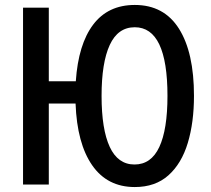

<svg xmlns="http://www.w3.org/2000/svg" viewBox="-20 -745 852 775"><path d="M763 -358Q763 -251 738 -168Q713 -85 660 -37.5Q607 10 524 10Q413 10 352 -78Q291 -166 285 -327H177V0H73V-714H177V-417H286Q296 -566 356 -645.5Q416 -725 524 -725Q642 -725 702.5 -629Q763 -533 763 -358ZM390 -358Q390 -223 423 -152Q456 -81 523 -81Q590 -81 623 -151.5Q656 -222 656 -358Q656 -635 524 -635Q456 -635 423 -563.5Q390 -492 390 -358Z"/></svg>

Font: Avrile Sans Condensed Medium
Style: Regular
Weight: 500
Width: 3
Designer: Monotype Design Team
Foundry: Monotype Imaging Inc.
Version: Version 2.001;September 10, 2019;FontCreator 11.5.0.2425 64-